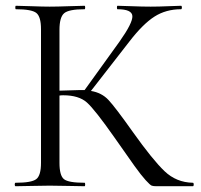

<svg xmlns="http://www.w3.org/2000/svg" viewBox="-20 -645 697 665"><path d="M648 -12Q651 -12 651 -6Q651 0 648 0H522Q511 0 505.5 -2Q500 -4 484.5 -21Q469 -38 446 -70Q423 -102 377 -168Q309 -265 281 -290Q253 -315 199 -315Q191 -315 186 -314V-81Q186 -37 201.5 -24.5Q217 -12 273 -12Q275 -12 275 -6Q275 0 273 0Q258 0 218 -1Q178 -2 152 -2Q128 -2 88.5 -1Q49 0 34 0Q31 0 31 -6Q31 -12 34 -12Q89 -12 105.5 -24.5Q122 -37 122 -81V-544Q122 -587 106 -600Q90 -613 35 -613Q33 -613 33 -619Q33 -625 35 -625Q50 -625 89 -623.5Q128 -622 152 -622Q178 -622 218.5 -623.5Q259 -625 273 -625Q275 -625 275 -619Q275 -613 273 -613Q218 -613 202 -599Q186 -585 186 -542V-331Q240 -333 253 -333H273L394 -501Q440 -566 438.5 -589.5Q437 -613 387 -613Q385 -613 385 -619Q385 -625 387 -625Q400 -625 436 -623.5Q472 -622 502 -622Q530 -622 563 -623.5Q596 -625 607 -625Q610 -625 610 -619Q610 -613 607 -613Q555 -613 515 -587.5Q475 -562 428 -501L295 -330Q332 -324 355.5 -299Q379 -274 440 -188Q509 -91 550 -52Q591 -13 648 -12Z"/></svg>

Font: Cormorant SC
Style: Regular
Weight: 400
Designer: Christian Thalmann (Catharsis Fonts)
Version: Version 1.000;PS 002.000;hotconv 1.0.88;makeotf.lib2.5.64775